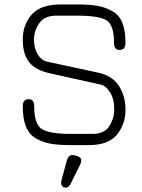

<svg xmlns="http://www.w3.org/2000/svg" viewBox="-20 -649 642 869"><path d="M347.7 77.1Q347.7 86.9 342.8 95.7L302.7 176.8Q293 200.2 278.3 200.2Q256.8 200.2 256.8 175.8Q256.8 171.9 259.8 160.2L283.2 75.2Q290 52.7 307.6 52.7Q318.4 52.7 333 58.6Q347.7 64.5 347.7 77.1ZM133.8 -469.7Q133.8 -430.7 150.9 -402.8Q168 -375 192.4 -370.1L423.8 -320.3Q489.3 -305.7 518.6 -259.8Q547.9 -213.9 547.9 -152.3Q547.9 -86.9 509.3 -39.6Q470.7 7.8 381.8 7.8H300.8Q245.1 7.8 209 1.5Q172.9 -4.9 142.1 -22.9Q111.3 -41 97.2 -76.7Q83 -112.3 83 -168Q83 -200.2 110.4 -200.2Q134.8 -200.2 134.8 -168Q134.8 -86.9 169.4 -64.9Q204.1 -43 300.8 -43H400.4Q452.1 -43 474.6 -78.1Q497.1 -113.3 497.1 -153.3Q497.1 -201.2 478 -231Q459 -260.7 438.5 -265.6L209 -316.4Q140.6 -331.1 111.8 -367.7Q83 -404.3 83 -470.7Q83 -536.1 123 -582.5Q163.1 -628.9 255.9 -628.9H330.1Q385.7 -628.9 421.4 -622.6Q457 -616.2 488.3 -598.6Q519.5 -581.1 533.7 -545.9Q547.9 -510.7 547.9 -455.1Q547.9 -422.9 521.5 -422.9Q496.1 -422.9 496.1 -455.1Q496.1 -536.1 461.9 -557.1Q427.7 -578.1 330.1 -578.1H234.4Q181.6 -578.1 157.7 -543.9Q133.8 -509.8 133.8 -469.7Z"/></svg>

Font: Jura
Style: Book
Weight: 400
Version: Version 2.3